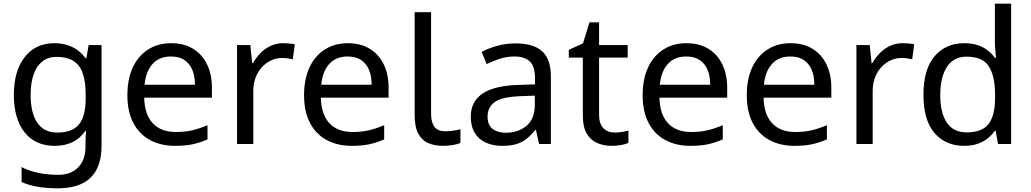

<svg xmlns="http://www.w3.org/2000/svg" viewBox="-20 -780 5582 1040"><path d="M275 -546Q328 -546 370.5 -526Q413 -506 443 -465H448L460 -536H530V9Q530 85 504 136.5Q478 188 425 214Q372 240 290 240Q232 240 183.5 231.5Q135 223 97 206V125Q135 145 186 156Q237 167 295 167Q364 167 403.5 126.5Q443 86 443 16V-5Q443 -17 444 -39.5Q445 -62 446 -71H442Q414 -30 372.5 -10Q331 10 276 10Q172 10 113.5 -63Q55 -136 55 -267Q55 -395 113.5 -470.5Q172 -546 275 -546ZM287 -472Q242 -472 210.5 -448Q179 -424 162.5 -378Q146 -332 146 -266Q146 -167 182.5 -114.5Q219 -62 289 -62Q330 -62 359 -72.5Q388 -83 407 -105.5Q426 -128 435 -163Q444 -198 444 -246V-267Q444 -340 427.5 -385Q411 -430 376 -451Q341 -472 287 -472Z M907 -546Q976 -546 1025.5 -516Q1075 -486 1101.5 -431.5Q1128 -377 1128 -304V-251H761Q763 -160 807.5 -112.5Q852 -65 932 -65Q983 -65 1022.5 -74.5Q1062 -84 1104 -102V-25Q1063 -7 1023 1.5Q983 10 928 10Q852 10 793.5 -21Q735 -52 702.5 -113.5Q670 -175 670 -264Q670 -352 699.5 -415Q729 -478 782.5 -512Q836 -546 907 -546ZM906 -474Q843 -474 806.5 -433.5Q770 -393 763 -321H1036Q1036 -367 1022 -401Q1008 -435 979.5 -454.5Q951 -474 906 -474Z M1514 -546Q1529 -546 1546.5 -544.5Q1564 -543 1577 -540L1566 -459Q1553 -462 1537.5 -464Q1522 -466 1508 -466Q1477 -466 1449 -453Q1421 -440 1399 -416.5Q1377 -393 1364.5 -360Q1352 -327 1352 -286V0H1264V-536H1336L1346 -438H1350Q1367 -468 1391 -492.5Q1415 -517 1446 -531.5Q1477 -546 1514 -546Z M1864 -546Q1933 -546 1982.5 -516Q2032 -486 2058.5 -431.5Q2085 -377 2085 -304V-251H1718Q1720 -160 1764.5 -112.5Q1809 -65 1889 -65Q1940 -65 1979.5 -74.5Q2019 -84 2061 -102V-25Q2020 -7 1980 1.5Q1940 10 1885 10Q1809 10 1750.5 -21Q1692 -52 1659.5 -113.5Q1627 -175 1627 -264Q1627 -352 1656.5 -415Q1686 -478 1739.5 -512Q1793 -546 1864 -546ZM1863 -474Q1800 -474 1763.5 -433.5Q1727 -393 1720 -321H1993Q1993 -367 1979 -401Q1965 -435 1936.5 -454.5Q1908 -474 1863 -474Z M2379 10Q2335 10 2300.5 -4.5Q2266 -19 2246 -55.5Q2226 -92 2226 -157V-714H2315V-165Q2315 -117 2333.5 -93Q2352 -69 2392 -69Q2414 -69 2437.5 -72.5Q2461 -76 2474 -80V-6Q2460 1 2432.5 5.5Q2405 10 2379 10Z M2772 -545Q2870 -545 2917 -502Q2964 -459 2964 -365V0H2900L2883 -76H2879Q2856 -47 2831.5 -27.5Q2807 -8 2775.5 1Q2744 10 2699 10Q2651 10 2612.5 -7Q2574 -24 2552 -59.5Q2530 -95 2530 -149Q2530 -229 2593 -272.5Q2656 -316 2787 -320L2878 -323V-355Q2878 -422 2849 -448Q2820 -474 2767 -474Q2725 -474 2687 -461.5Q2649 -449 2616 -433L2589 -499Q2624 -518 2672 -531.5Q2720 -545 2772 -545ZM2798 -259Q2698 -255 2659.5 -227Q2621 -199 2621 -148Q2621 -103 2648.5 -82Q2676 -61 2719 -61Q2787 -61 2832 -98.5Q2877 -136 2877 -214V-262Z M3309 -62Q3329 -62 3350 -65.5Q3371 -69 3384 -73V-6Q3370 1 3344 5.5Q3318 10 3294 10Q3252 10 3216.5 -4.5Q3181 -19 3159 -55Q3137 -91 3137 -156V-468H3061V-510L3138 -545L3173 -659H3225V-536H3380V-468H3225V-158Q3225 -109 3248.5 -85.5Q3272 -62 3309 -62Z M3698 -546Q3767 -546 3816.5 -516Q3866 -486 3892.5 -431.5Q3919 -377 3919 -304V-251H3552Q3554 -160 3598.5 -112.5Q3643 -65 3723 -65Q3774 -65 3813.5 -74.5Q3853 -84 3895 -102V-25Q3854 -7 3814 1.5Q3774 10 3719 10Q3643 10 3584.5 -21Q3526 -52 3493.5 -113.5Q3461 -175 3461 -264Q3461 -352 3490.5 -415Q3520 -478 3573.5 -512Q3627 -546 3698 -546ZM3697 -474Q3634 -474 3597.5 -433.5Q3561 -393 3554 -321H3827Q3827 -367 3813 -401Q3799 -435 3770.5 -454.5Q3742 -474 3697 -474Z M4262 -546Q4331 -546 4380.5 -516Q4430 -486 4456.5 -431.5Q4483 -377 4483 -304V-251H4116Q4118 -160 4162.5 -112.5Q4207 -65 4287 -65Q4338 -65 4377.5 -74.5Q4417 -84 4459 -102V-25Q4418 -7 4378 1.5Q4338 10 4283 10Q4207 10 4148.5 -21Q4090 -52 4057.5 -113.5Q4025 -175 4025 -264Q4025 -352 4054.5 -415Q4084 -478 4137.5 -512Q4191 -546 4262 -546ZM4261 -474Q4198 -474 4161.5 -433.5Q4125 -393 4118 -321H4391Q4391 -367 4377 -401Q4363 -435 4334.5 -454.5Q4306 -474 4261 -474Z M4869 -546Q4884 -546 4901.5 -544.5Q4919 -543 4932 -540L4921 -459Q4908 -462 4892.5 -464Q4877 -466 4863 -466Q4832 -466 4804 -453Q4776 -440 4754 -416.5Q4732 -393 4719.5 -360Q4707 -327 4707 -286V0H4619V-536H4691L4701 -438H4705Q4722 -468 4746 -492.5Q4770 -517 4801 -531.5Q4832 -546 4869 -546Z M5202 10Q5102 10 5042 -59.5Q4982 -129 4982 -267Q4982 -405 5042.5 -475.5Q5103 -546 5203 -546Q5245 -546 5276 -535.5Q5307 -525 5330 -507Q5353 -489 5369 -467H5375Q5374 -480 5371.5 -505.5Q5369 -531 5369 -546V-760H5457V0H5386L5373 -72H5369Q5353 -49 5330 -30.5Q5307 -12 5275.5 -1Q5244 10 5202 10ZM5216 -63Q5301 -63 5335.5 -109.5Q5370 -156 5370 -250V-266Q5370 -366 5337 -419.5Q5304 -473 5215 -473Q5144 -473 5108.5 -416.5Q5073 -360 5073 -265Q5073 -169 5108.5 -116Q5144 -63 5216 -63Z"/></svg>

Font: uoriya25
Style: Book
Weight: 400
Designer: Jelle Bosma - Monotype Design Team
Foundry: Monotype Imaging Inc.
Version: Version 2.003